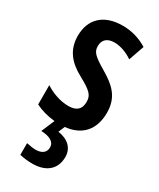

<svg xmlns="http://www.w3.org/2000/svg" viewBox="-201 -618 767 924"><g transform="rotate(30 182.5 -156.5)"><path d="M270 133C270 85 237 52 180 44L195 9C286 0 337 -57 337 -152C337 -238 289 -280 223 -319C154 -360 138 -375 138 -408C138 -444 161 -463 200 -463C235 -463 272 -448 301 -428L331 -514C288 -540 244 -553 194 -553C87 -553 30 -494 30 -403C30 -325 71 -277 139 -240C209 -202 226 -185 226 -148C226 -107 204 -87 159 -87C112 -87 66 -105 30 -128V-21C62 -5 98 5 138 9L107 82C153 84 183 98 183 130C183 159 161 174 128 174C114 174 96 171 77 167V232C98 237 123 240 148 240C226 240 270 199 270 133Z"/></g></svg>

Font: Noto Sans Hebrew ExtraCondensed SemiBold
Style: Regular
Weight: 600
Width: 2
Designer: Ben Nathan
Foundry: Google LLC
Version: Version 3.001